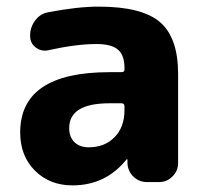

<svg xmlns="http://www.w3.org/2000/svg" viewBox="-20 -550 619 580"><path d="M311 -238Q189 -238 189 -163Q189 -136 205 -120.5Q221 -105 248 -105Q296 -105 326 -135.5Q356 -166 356 -217V-229Q356 -238 347 -238ZM199 10Q130 10 85.5 -34.5Q41 -79 41 -150Q41 -332 311 -332H347Q356 -332 356 -340V-345Q356 -383 336.5 -400Q317 -417 271 -417Q210 -417 125 -398Q104 -394 87.5 -407Q71 -420 71 -441V-443Q71 -468 86.5 -488.5Q102 -509 126 -513Q214 -530 278 -530Q409 -530 463.5 -483Q518 -436 518 -327V-57Q518 -34 501 -17Q484 0 461 0H424Q400 0 383 -16.5Q366 -33 365 -57V-68Q365 -69 364 -69Q362 -69 362 -68Q299 10 199 10Z"/></svg>

Font: Rounded Mplus 1c ExtraBold
Style: Regular
Weight: 800
Version: Version 1.059.20150529